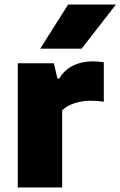

<svg xmlns="http://www.w3.org/2000/svg" viewBox="-20 -828 532 848"><path d="M58.5 -548.5H218L233.5 -481.5H242Q264.5 -519.5 302.5 -538.2Q340.5 -557 390 -557Q411.5 -557 438.5 -553V-378.5Q414 -383 378 -383Q342.5 -383 308.2 -371.8Q274 -360.5 254.5 -340.5V0H58.5ZM157.5 -613 281 -808H492L340.5 -613Z"/></svg>

Font: Encode Sans Semi Expanded ExBd
Style: Regular
Weight: 800
Width: 6
Designer: Multiple Designers
Foundry: Impallari Type
Version: Version 2.000